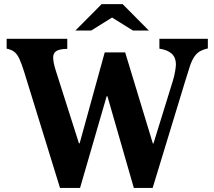

<svg xmlns="http://www.w3.org/2000/svg" viewBox="-20 -899 1040 931"><path d="M574.7 -878.9 701.7 -751H624.5L523.4 -814L422.4 -751H345.7L472.7 -878.9ZM306.2 -710.9V-662.1Q270 -661.6 253.9 -651.9Q237.8 -642.1 237.8 -620.1Q237.8 -596.2 251 -555.2L362.8 -204.1H366.2L487.8 -645H586.9L721.2 -203.1H724.1L817.9 -506.3Q825.7 -531.7 829.3 -554Q833 -576.2 833 -587.4Q833 -651.4 752.9 -663.1V-710.9H987.8V-664.1Q965.3 -659.2 949.5 -650.1Q933.6 -641.1 921.9 -623.5Q909.7 -605.5 899.9 -575.4Q890.1 -545.4 876 -499L720.2 12.2H628.9L501 -432.1H497.1L368.2 12.2H271L97.2 -550.3Q84.5 -591.3 73.7 -614.3Q63 -637.2 48.8 -647.9Q34.7 -658.7 12.2 -663.1V-710.9Z"/></svg>

Font: BIZ UDPMincho
Style: Bold
Weight: 700
Designer: TypeBank Co., Ltd.
Foundry: Morisawa Inc.
Version: Version 1.06